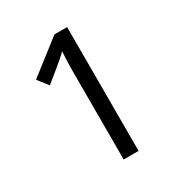

<svg xmlns="http://www.w3.org/2000/svg" viewBox="-168 -836 907 959"><g transform="rotate(-30 286.0 -357.0)"><path d="M355 0H269V-499Q269 -528 269.5 -548Q270 -568 271 -585.5Q272 -603 273 -622Q257 -606 244 -595Q231 -584 211 -567L135 -505L89 -564L282 -714H355Z"/></g></svg>

Font: Noto Sans Hebrew
Style: Regular
Weight: 400
Designer: Monotype Design Team
Foundry: Monotype Imaging Inc.
Version: Version 2.003